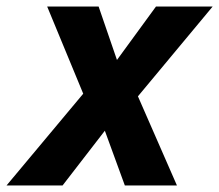

<svg xmlns="http://www.w3.org/2000/svg" viewBox="-69 -566 669 586"><path d="M185 -280 75 -546H232L288 -383L407 -546H580L352 -272L471 0H312L251 -167L122 0H-49Z"/></svg>

Font: BC Sans
Style: Bold Italic
Weight: 700
Italic angle: -12°
Designer: Monotype Design Team
Province of B.C.
Foundry: Monotype Imaging Inc.
Version: Version 2.000;GOOG;noto-source:20170915:90ef993387c0